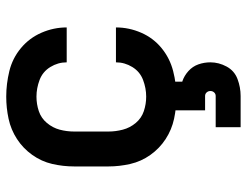

<svg xmlns="http://www.w3.org/2000/svg" viewBox="-108 -470 792 616"><g transform="rotate(-90 288.0 -162.0)"><path d="M286 8Q327 8 368 -2.5Q409 -13 441.5 -39.5Q474 -66 491 -105Q508 -144 508 -186H396Q396 -158 381 -133.5Q366 -109 339.5 -99Q313 -89 286 -89Q262 -89 239.5 -96.5Q217 -104 201.5 -122.5Q186 -141 180 -164Q174 -187 174 -210V-320Q174 -344 180 -366.5Q186 -389 201.5 -407.5Q217 -426 239.5 -433.5Q262 -441 286 -441Q313 -441 339.5 -431Q366 -421 381 -396.5Q396 -372 396 -344H508Q508 -386 491 -425Q474 -464 441.5 -491Q409 -518 368 -528Q327 -538 286 -538Q250 -538 215 -530.5Q180 -523 150 -503.5Q120 -484 99 -454.5Q78 -425 70 -390.5Q62 -356 62 -320V-210Q62 -175 70 -140Q78 -105 99 -75.5Q120 -46 150 -26.5Q180 -7 215 0.5Q250 8 286 8ZM188 214H288Q316 214 342.5 204Q369 194 382.5 169Q396 144 396 117Q396 97 389.5 78.5Q383 60 368 46.5Q353 33 335 27Q334 27 334 27Q334 27 334 27V0H242V100H288Q295 100 299.5 105Q304 110 304 117Q304 124 299.5 129Q295 134 288 134H188Z"/></g></svg>

Font: Iosevka Sparkle Semibold
Style: Regular
Weight: 600
Designer: Belleve Invis
Foundry: Belleve Invis
Version: Version 4.5.0; ttfautohint (v1.8.3)